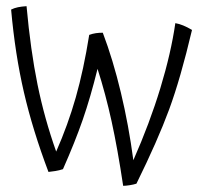

<svg xmlns="http://www.w3.org/2000/svg" viewBox="-20 -567 673 622"><path d="M422 28Q413 31 400 33Q387 35 379 35Q361 -85 341.5 -174Q322 -263 296 -344Q273 -251 248 -179Q223 -107 184 -19Q172 -15 159.5 -13Q147 -11 137 -10Q86 -145 57.5 -268Q29 -391 16 -536Q26 -541 38 -543.5Q50 -546 66 -547Q79 -404 101.5 -293.5Q124 -183 162 -76Q200 -162 225.5 -251.5Q251 -341 269 -454Q280 -458 290.5 -459.5Q301 -461 313 -461Q346 -374 371.5 -267.5Q397 -161 412 -48Q465 -168 499.5 -281.5Q534 -395 548 -492Q560 -490 573.5 -484.5Q587 -479 602 -470Q565 -313 528 -212.5Q491 -112 422 28Z"/></svg>

Font: Atma Light
Style: Regular
Weight: 300
Designer: Gregori Vincens, Jeremie Hornus, Riccardo Olocco, Yoann Minet.
Foundry: black foundry
Version: Version 1.102;PS 1.100;hotconv 1.0.86;makeotf.lib2.5.63406